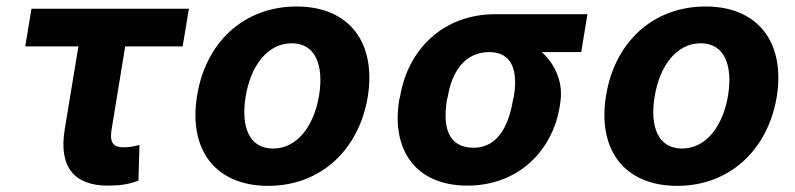

<svg xmlns="http://www.w3.org/2000/svg" viewBox="-20 -573 2498 603"><path d="M573.2 -545.5H78.8L59.3 -427.2H226.2L183.2 -166.2C163.7 -47.6 214.5 9.9 318.2 9.9C356.2 9.9 382.8 6.4 414.8 -5.7L418 -117.5C401.3 -114 389.9 -110.4 367.5 -110.4C338.8 -110.4 323.2 -122.5 330.3 -165.5L373.2 -427.2H553.6Z M822.4 10.7C986.5 10.7 1106.9 -101.6 1134.9 -268.5C1162.3 -438.2 1077.8 -552.6 911.6 -552.6C746.4 -552.6 626.1 -440.7 599.1 -273.1C571 -103.7 655.5 10.7 822.4 10.7ZM751.4 -269.2C767 -365.4 819.6 -437.1 896.3 -437.1C970.9 -437.1 997.2 -367.9 982.2 -273.8C966.3 -177.6 913.7 -106.5 837.4 -106.5C762.4 -106.5 736.2 -175.4 751.4 -269.2Z M1236.5 -269.9 1233.7 -258.5C1208.8 -105.8 1282.3 9.9 1448.2 9.9C1606.9 9.9 1715.2 -98.7 1737.9 -238.6L1739.3 -248.6C1750.4 -313.2 1723.7 -371.4 1681.5 -409.4H1805.4L1824.9 -528.4H1536.2C1370.7 -528.4 1261 -416.9 1236.5 -269.9ZM1383.5 -258.5 1386.4 -269.9C1398.8 -345.2 1438.2 -409.4 1516.7 -409.4C1592 -409.4 1606.2 -345.2 1593.8 -269.9L1590.9 -258.5C1577.4 -175.8 1541.5 -109 1467.7 -109C1386 -109 1370.4 -175.8 1383.5 -258.5Z M2106.9 10.7C2271 10.7 2391.3 -101.6 2419.4 -268.5C2446.7 -438.2 2362.2 -552.6 2196 -552.6C2030.9 -552.6 1910.5 -440.7 1883.5 -273.1C1855.5 -103.7 1940 10.7 2106.9 10.7ZM2035.9 -269.2C2051.5 -365.4 2104 -437.1 2180.8 -437.1C2255.3 -437.1 2281.6 -367.9 2266.7 -273.8C2250.7 -177.6 2198.2 -106.5 2121.8 -106.5C2046.9 -106.5 2020.6 -175.4 2035.9 -269.2Z"/></svg>

Font: Magic Ui Pro
Style: Bold Italic
Weight: 700
Italic angle: -9.39999°
Designer: Stefan Endress, Andreas Faust
Version: Version 1.000;FEAKit 1.0